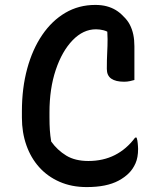

<svg xmlns="http://www.w3.org/2000/svg" viewBox="-20 -740 640 780"><path d="M332 20Q271 20 222 -1.5Q173 -23 139 -61Q105 -99 87 -150.5Q69 -202 69 -262V-288Q69 -382 90.5 -461Q112 -540 151.5 -598Q191 -656 245.5 -688Q300 -720 367 -720Q393 -720 413.5 -714.5Q434 -709 450.5 -699Q467 -689 481 -674Q498 -658 507.5 -639.5Q517 -621 521.5 -599.5Q526 -578 526 -552Q526 -518 526 -483Q526 -448 526 -415Q519 -413 508 -410.5Q497 -408 484 -408Q450 -408 432 -420.5Q414 -433 414 -460Q414 -498 415.5 -526Q417 -554 417 -581Q417 -608 413 -640L436 -599Q417 -613 401 -617Q385 -621 370 -621Q318 -621 275 -576.5Q232 -532 206.5 -456Q181 -380 181 -284V-264Q181 -234 182.5 -211.5Q184 -189 188 -165Q213 -130 249 -108Q285 -86 339 -86Q399 -86 446.5 -110Q494 -134 529 -181H535Q537 -175 538 -169.5Q539 -164 539.5 -158Q540 -152 540.5 -146Q541 -140 541 -135Q541 -100 530.5 -76.5Q520 -53 504 -37Q486 -19 461.5 -6Q437 7 405 13.5Q373 20 332 20Z"/></svg>

Font: Recursive Monospace Casual Medium
Style: Regular
Weight: 500
Version: Version 1.047